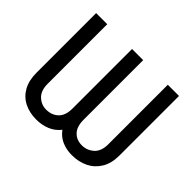

<svg xmlns="http://www.w3.org/2000/svg" viewBox="-159 -961 1203 1203"><g transform="rotate(45 442.5 -359.5)"><path d="M75.7 -199.7V-727.5H174.3V-199.7Q174.3 -138.7 206.5 -108.4Q238.8 -78.1 281.2 -78.1Q331.1 -78.1 362.5 -108.2Q394 -138.2 394 -199.7V-727.5H492.7V-199.7Q492.7 -138.2 522 -108.2Q551.3 -78.1 597.7 -78.1Q643.6 -78.1 677.2 -108.2Q710.9 -138.2 710.9 -199.7V-727.5H810.1V-199.7Q810.1 -129.9 781.5 -83.3Q752.9 -36.6 705.1 -13.4Q657.2 9.8 597.7 9.8Q547.9 9.8 508.3 -7.8Q468.8 -25.4 443.4 -61Q415.5 -25.4 374 -7.8Q332.5 9.8 281.2 9.8Q222.2 9.8 175.5 -13.4Q128.9 -36.6 102.3 -83.3Q75.7 -129.9 75.7 -199.7Z"/></g></svg>

Font: Inter Cardless Tabular
Style: Regular
Weight: 400
Designer: Rasmus Andersson
Foundry: rsms
Version: Version 4.000;git-4fc901f